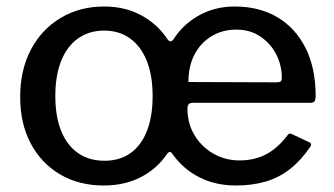

<svg xmlns="http://www.w3.org/2000/svg" viewBox="-20 -560 1026 590"><path d="M299 10Q222 10 164 -24.5Q106 -59 74 -120Q42 -181 42 -262Q42 -345 75 -407.5Q108 -470 166.5 -505Q225 -540 300 -540Q364 -540 414 -513Q464 -486 495 -439Q504 -427 513 -439Q543 -486 592 -513Q641 -540 701 -540Q777 -540 832.5 -507Q888 -474 919 -412.5Q950 -351 950 -264Q950 -255 947 -249.5Q944 -244 932 -244H571Q556 -244 556 -226Q556 -181 577.5 -145Q599 -109 635.5 -88Q672 -67 716 -67Q762 -67 798 -86Q834 -105 864 -145Q867 -149 870 -149.5Q873 -150 879 -147L930 -123Q941 -118 932 -107Q904 -66 870.5 -40Q837 -14 796 -2Q755 10 705 10Q642 10 592 -15.5Q542 -41 510 -87Q502 -100 492 -85Q461 -40 411.5 -15Q362 10 299 10ZM301 -66Q348 -66 381 -89.5Q414 -113 431.5 -157.5Q449 -202 449 -265Q449 -328 431 -373Q413 -418 379.5 -442Q346 -466 300 -466Q254 -466 220 -442Q186 -418 168 -373Q150 -328 150 -265Q150 -202 168 -157.5Q186 -113 220 -89.5Q254 -66 301 -66ZM706 -469Q664 -469 630.5 -449Q597 -429 578 -393Q559 -357 559 -308L829 -307Q839 -307 842.5 -310Q846 -313 846 -321Q846 -359 829 -392.5Q812 -426 780.5 -447.5Q749 -469 706 -469Z"/></svg>

Font: Libre Franklin Medium
Style: Regular
Weight: 500
Designer: Pablo Impallari, Rodrigo Fuenzalida, Nhung Nguyen
Foundry: Impallari Type
Version: Version 3.000